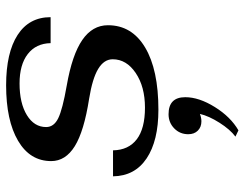

<svg xmlns="http://www.w3.org/2000/svg" viewBox="-108 -432 818 643"><g transform="rotate(-90 301.5 -111.0)"><path d="M32 -142H119Q120 -90 156 -62.5Q192 -35 262 -35Q332 -35 378 -66Q424 -97 424 -143Q424 -172 392 -191.5Q360 -211 292 -222Q183 -239 133 -270Q83 -301 83 -349Q83 -420 151 -460Q219 -500 337 -500Q446 -500 505.5 -461.5Q565 -423 565 -351H478Q477 -400 441.5 -427.5Q406 -455 343 -455Q277 -455 237 -430.5Q197 -406 197 -366Q197 -340 226.5 -325.5Q256 -311 336 -297Q439 -279 488.5 -245Q538 -211 538 -159Q538 -79 463.5 -34.5Q389 10 255 10Q151 10 92 -29.5Q33 -69 32 -142ZM165 268Q189 250 211.5 214.5Q234 179 241 149Q228 154 216 154Q197 154 185 142Q173 130 173 110Q173 82 192.5 63Q212 44 240 44Q297 44 297 100Q297 146 264 199Q231 252 186 278Z"/></g></svg>

Font: Fahkwang Medium
Style: Italic
Weight: 500
Italic angle: -10°
Version: Version 1.000; ttfautohint (v1.6)